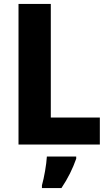

<svg xmlns="http://www.w3.org/2000/svg" viewBox="-20 -734 553 975"><path d="M74 0H487V-137H238V-714H74ZM367 72V61H218C216 100 204 169 193 207V221H292C325 172 349 123 367 72Z"/></svg>

Font: Noto Sans Lao SemiCondensed ExtraBold
Style: Regular
Weight: 800
Width: 4
Designer: Monotype Design Team
Foundry: Monotype Imaging Inc.
Version: Version 2.003